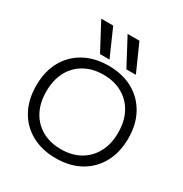

<svg xmlns="http://www.w3.org/2000/svg" viewBox="-223 -1170 1288 1350"><g transform="rotate(30 420.5 -495.0)"><path d="M325 -780 208 -1000H305L402 -780ZM539 -780 422 -1000H518L616 -780ZM420 10Q308 10 223.5 -36.5Q139 -83 93 -167.5Q47 -252 47 -365Q47 -479 93 -563Q139 -647 223.5 -693.5Q308 -740 420 -740Q534 -740 617.5 -693.5Q701 -647 747.5 -563Q794 -479 794 -365Q794 -252 747.5 -167.5Q701 -83 617.5 -36.5Q534 10 420 10ZM420 -63Q509 -63 574.5 -100.5Q640 -138 676 -205.5Q712 -273 712 -365Q712 -457 676 -524.5Q640 -592 574.5 -629.5Q509 -667 420 -667Q332 -667 266 -629.5Q200 -592 164.5 -524.5Q129 -457 129 -365Q129 -273 164.5 -205.5Q200 -138 266 -100.5Q332 -63 420 -63Z"/></g></svg>

Font: M PLUS 1
Style: Regular
Weight: 400
Designer: Coji Morishita
Foundry: UNDERFOREST DESIGN
Version: Version 1.001